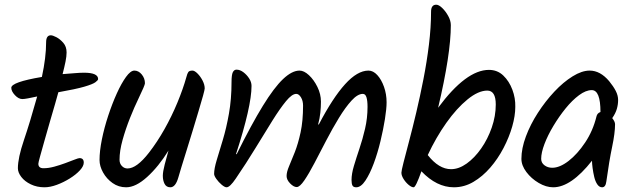

<svg xmlns="http://www.w3.org/2000/svg" viewBox="-20 -791 2698 816"><path d="M169 5Q137 5 111 -7.5Q85 -20 70.5 -39Q56 -58 56 -76Q56 -120 81.5 -195Q107 -270 138 -381Q115 -376 99 -373Q83 -370 75 -370Q59 -370 43.5 -386.5Q28 -403 28 -418Q28 -442 158 -464Q176 -547 176 -611Q176 -641 196 -641Q204 -641 219.5 -633Q235 -625 249 -609Q263 -593 263 -568Q263 -552 258.5 -529.5Q254 -507 246 -476Q275 -478 297.5 -480Q320 -482 337 -482Q397 -482 397 -455Q397 -450 385.5 -441.5Q374 -433 338 -422.5Q302 -412 228 -399Q224 -383 214 -349Q204 -315 192 -273.5Q180 -232 169 -193Q158 -154 150.5 -127Q143 -100 143 -95Q143 -76 165 -76Q186 -76 210 -82.5Q234 -89 257 -97.5Q280 -106 296.5 -112.5Q313 -119 318 -119Q336 -119 336 -100Q336 -85 319.5 -67Q303 -49 276.5 -32.5Q250 -16 221.5 -5.5Q193 5 169 5Z M516 5Q484 5 458.5 -13Q433 -31 418 -58Q403 -85 403 -111Q403 -149 413 -198.5Q423 -248 440 -299.5Q457 -351 476.5 -394Q496 -437 515.5 -464Q535 -491 551 -491Q569 -491 582.5 -474.5Q596 -458 596 -437Q596 -429 569 -373Q551 -336 532.5 -289.5Q514 -243 501 -196.5Q488 -150 488 -112Q488 -96 498 -85.5Q508 -75 522 -75Q561 -75 613 -142Q648 -187 679 -242Q710 -297 734 -355Q758 -413 772 -463Q776 -479 780.5 -485Q785 -491 798 -491Q807 -491 819.5 -478.5Q832 -466 841 -448.5Q850 -431 850 -415Q850 -410 843 -384.5Q836 -359 824.5 -321Q813 -283 800 -239.5Q787 -196 774 -155Q761 -114 751.5 -82.5Q742 -51 738 -37Q726 5 704 5Q687 5 679.5 -9.5Q672 -24 672 -44Q672 -61 680 -92Q688 -123 696 -151Q654 -83 605.5 -39Q557 5 516 5Z M943 5Q935 5 922 -6Q909 -17 899.5 -30.5Q890 -44 890 -52Q890 -74 901 -110.5Q912 -147 927 -196.5Q942 -246 953 -308Q964 -370 964 -442Q964 -473 969.5 -484Q975 -495 985 -495Q1000 -495 1014.5 -484Q1029 -473 1039 -457.5Q1049 -442 1049 -426Q1049 -339 983 -136H986Q1049 -263 1097 -341Q1145 -419 1183 -455Q1221 -491 1253 -491Q1272 -491 1293 -471.5Q1314 -452 1329 -421.5Q1344 -391 1344 -359Q1344 -337 1341.5 -312.5Q1339 -288 1332 -262H1335Q1394 -375 1446.5 -433Q1499 -491 1546 -491Q1566 -491 1583.5 -472Q1601 -453 1612 -422Q1623 -391 1623 -356Q1623 -329 1616 -285Q1609 -241 1597 -191Q1585 -141 1568.5 -96.5Q1552 -52 1533 -23.5Q1514 5 1494 5Q1482 5 1478 -2.5Q1474 -10 1474 -26Q1474 -52 1484 -85.5Q1494 -119 1507.5 -159Q1521 -199 1531.5 -244Q1542 -289 1542 -337Q1542 -363 1537.5 -377.5Q1533 -392 1522 -392Q1500 -392 1474 -363.5Q1448 -335 1420.5 -290Q1393 -245 1366.5 -194Q1340 -143 1316.5 -98Q1293 -53 1273.5 -24.5Q1254 4 1241 4Q1228 4 1213 -11.5Q1198 -27 1198 -43Q1198 -60 1208.5 -84.5Q1219 -109 1233 -144.5Q1247 -180 1257.5 -228.5Q1268 -277 1268 -342Q1268 -363 1259 -377.5Q1250 -392 1239 -392Q1221 -392 1195.5 -361Q1170 -330 1137.5 -278Q1105 -226 1066 -162Q1027 -98 982 -32Q957 5 943 5Z M1738 5Q1729 5 1716.5 -5.5Q1704 -16 1695 -30.5Q1686 -45 1686 -57Q1686 -65 1695 -100.5Q1704 -136 1718.5 -190.5Q1733 -245 1749 -312.5Q1765 -380 1779.5 -454Q1794 -528 1803 -601.5Q1812 -675 1812 -741Q1812 -771 1834 -771Q1845 -771 1859.5 -757Q1874 -743 1885 -723Q1896 -703 1896 -684Q1896 -561 1842 -333Q1961 -494 2058 -494Q2094 -494 2119 -470Q2144 -446 2157.5 -410Q2171 -374 2170 -337Q2170 -299 2157 -253.5Q2144 -208 2120 -162Q2096 -116 2063.5 -78.5Q2031 -41 1992 -18Q1953 5 1909 5Q1836 5 1771 -63Q1747 5 1738 5ZM1897 -72Q1930 -72 1963.5 -96Q1997 -120 2025 -160Q2053 -200 2070 -249Q2087 -298 2087 -347Q2087 -406 2051 -406Q2013 -406 1967 -368.5Q1921 -331 1877 -269Q1833 -207 1798 -132Q1845 -72 1897 -72Z M2331 5Q2301 5 2269.5 -13.5Q2238 -32 2217 -60Q2196 -88 2196 -116Q2196 -160 2215 -211Q2234 -262 2266 -311.5Q2298 -361 2336 -401.5Q2374 -442 2413.5 -466.5Q2453 -491 2486 -491Q2531 -491 2569 -446Q2587 -424 2597 -404.5Q2607 -385 2607 -366Q2607 -347 2601.5 -328Q2596 -309 2582 -289Q2594 -274 2594 -263Q2594 -226 2581.5 -166.5Q2569 -107 2557 -20Q2554 5 2539 5Q2527 5 2518.5 -7.5Q2510 -20 2505.5 -39Q2501 -58 2498.5 -77Q2496 -96 2496 -108Q2407 5 2331 5ZM2327 -78Q2359 -78 2396.5 -107Q2434 -136 2467 -185.5Q2500 -235 2515 -296Q2518 -310 2532 -315Q2532 -408 2495 -408Q2470 -408 2441 -386.5Q2412 -365 2384 -330.5Q2356 -296 2332 -256Q2308 -216 2294 -179Q2280 -142 2280 -116Q2280 -99 2294 -88.5Q2308 -78 2327 -78Z"/></svg>

Font: Solitreo
Style: Regular
Weight: 400
Designer: Nathan Gross, Bryan Kirschen, Binghamton University
Foundry: Eli Heuer
Version: Version 1.100; ttfautohint (v1.8.4.7-5d5b)